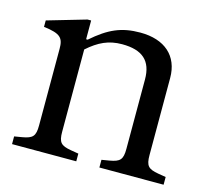

<svg xmlns="http://www.w3.org/2000/svg" viewBox="-82 -626 789 722"><g transform="rotate(15 312.0 -265.0)"><path d="M22 0H272V-30L242 -35C202 -42 192 -52 192 -94V-414C235 -452 273 -470 325 -470C404 -470 442 -437 442 -364V-94C442 -52 432 -42 392 -35L362 -30V0H612V-30L582 -35C542 -42 532 -52 532 -94V-394C532 -480 475 -530 380 -530C307 -530 259 -509 195 -453H189V-526H175L24 -482V-457C91 -449 102 -434 102 -392V-94C102 -52 92 -42 52 -35L22 -30Z"/></g></svg>

Font: Hedvig Letters Serif 24pt
Style: Regular
Weight: 400
Designer: Alexander Örn & Tor Weibull
Foundry: Kanon Foundry
Version: Version 1.000